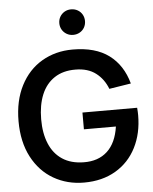

<svg xmlns="http://www.w3.org/2000/svg" viewBox="-63 -1012 858 1078"><g transform="rotate(-5 366.0 -472.5)"><path d="M367.2 15Q272.2 15 195.5 -29.3Q118.8 -73.7 74.4 -158.4Q30 -243.1 30 -360Q30 -475.2 73.6 -560.1Q117.2 -645 193.8 -689.9Q270.5 -734.8 367.2 -734.8Q495.4 -734.8 571.8 -677.9Q648.2 -620.9 676.6 -516.4L553.9 -496.9Q531.9 -553.8 487.5 -587.3Q443.1 -620.8 374.7 -621.2Q303.8 -622 255.1 -589.8Q206.4 -557.7 182 -498.8Q157.7 -439.8 157.5 -360Q157.3 -280.7 181.8 -222.1Q206.2 -163.5 254.8 -131.5Q303.3 -99.5 374.7 -98.7Q456.8 -97.4 507.8 -144.2Q558.7 -191.1 572 -283H391.7V-377.5H700Q701.1 -367.1 701.5 -354.6Q702 -342.1 702 -335.3Q702 -233.3 661.6 -153.8Q621.2 -74.2 545.5 -29.6Q469.8 15 367.2 15ZM378.4 -816.4Q357.9 -816.4 341.5 -826Q325.1 -835.5 315.5 -851.9Q306 -868.3 306 -888.3Q306 -908.4 315.5 -924.8Q325.1 -941.2 341.5 -950.8Q357.9 -960.3 378.4 -960.3Q398.8 -960.3 415.5 -950.8Q432.1 -941.2 441.5 -924.8Q450.8 -908.4 450.8 -888.3Q450.8 -868.3 441.5 -851.9Q432.1 -835.5 415.5 -826Q398.8 -816.4 378.4 -816.4Z"/></g></svg>

Font: Hauora
Style: Regular
Weight: 400
Designer: Wayne Shih
Foundry: WCYS
Version: Version 1.001